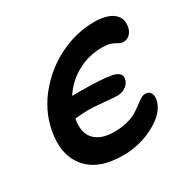

<svg xmlns="http://www.w3.org/2000/svg" viewBox="-122 -632 768 767"><g transform="rotate(-30 262.0 -249.0)"><path d="M236.8 11.2Q123.5 11.2 71.3 -52Q19 -115.2 40 -220.2Q56.6 -303.2 113.8 -370.4Q170.9 -437.5 247.1 -473.1Q323.2 -508.8 400.9 -508.8Q460 -508.8 489 -485.8Q518.1 -462.9 509.8 -421.9Q505.9 -403.8 493.9 -392.3Q481.9 -380.9 464.8 -380.9Q453.6 -380.9 444.6 -386.7Q435.5 -392.6 420.2 -398.7Q404.8 -404.8 378.9 -404.8Q316.4 -404.8 263.7 -375.7Q210.9 -346.7 179.2 -296.9H215.8Q319.3 -296.9 359.9 -288.1Q401.4 -278.8 396 -251Q393.1 -232.4 376.2 -219.7Q359.4 -207 336.9 -207Q319.8 -207 274.7 -211.4Q229.5 -215.8 203.1 -215.8Q185.1 -215.8 145 -211.9Q133.3 -152.3 162.6 -120.1Q191.9 -87.9 254.9 -87.9Q287.6 -87.9 314.7 -95.2Q341.8 -102.5 358.4 -112.8Q375 -123 388.4 -133.3Q401.9 -143.6 413.3 -150.9Q424.8 -158.2 435.1 -158.2Q452.1 -158.2 459.5 -146.2Q466.8 -134.3 462.9 -113.8Q452.1 -62.5 384.3 -25.6Q316.4 11.2 236.8 11.2Z"/></g></svg>

Font: Shantell Sans Normal
Style: Italic
Weight: 500
Italic angle: -11.31°
Designer: Stephen Nixon, Anya Danilova, Shantell Martin
Foundry: Arrow Type
Version: Version 1.006;[559af2be0]